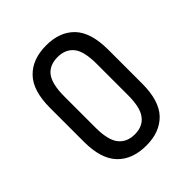

<svg xmlns="http://www.w3.org/2000/svg" viewBox="-157 -619 722 722"><g transform="rotate(-45 204.0 -258.5)"><path d="M49.8 -168V-348.6Q49.8 -440.4 90.8 -482.4Q131.8 -525.4 206.1 -525.4Q278.3 -525.4 319.3 -482.4Q359.4 -439.5 359.4 -348.6V-168Q359.4 -78.1 319.3 -35.2Q278.3 7.8 206.1 7.8Q131.8 7.8 90.8 -35.2Q49.8 -78.1 49.8 -168ZM291 -175.8V-340.8Q291 -408.2 269.5 -435.5Q247.1 -463.9 205.1 -463.9Q162.1 -463.9 140.6 -436.5Q118.2 -408.2 118.2 -340.8V-175.8Q118.2 -109.4 140.6 -81.1Q163.1 -52.7 205.1 -52.7Q248 -52.7 269.5 -82Q291 -109.4 291 -175.8Z"/></g></svg>

Font: Dinish Condensed
Style: Regular
Weight: 400
Width: 3
Designer: Bert Driehuis
Foundry: Playbeing
Version: Version 3.006; git-39231f3c-release